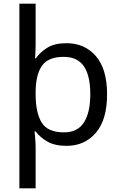

<svg xmlns="http://www.w3.org/2000/svg" viewBox="-20 -780 655 1040"><path d="M560 -269Q560 -132 499.5 -61Q439 10 340 10Q277 10 237 -13Q197 -36 173 -68H167Q168 -61 169.5 -45Q171 -29 172 -12Q173 5 173 16V240H85V-760H173V-536Q173 -522 172 -499.5Q171 -477 170 -464H174Q198 -498 237 -522Q276 -546 340 -546Q439 -546 499.5 -476Q560 -406 560 -269ZM469 -270Q469 -371 434 -421.5Q399 -472 325 -472Q243 -472 209 -426Q175 -380 173 -288V-269Q173 -170 205.5 -116.5Q238 -63 326 -63Q400 -63 434.5 -116.5Q469 -170 469 -270Z"/></svg>

Font: Noto Sans Syriac Eastern
Style: Regular
Weight: 400
Designer: Patrick Giasson and the Monotype Design Team
Foundry: Monotype Imaging Inc.
Version: Version 3.001; ttfautohint (v1.8.4.7-5d5b)